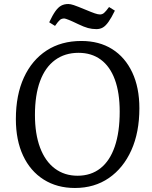

<svg xmlns="http://www.w3.org/2000/svg" viewBox="-20 -922 755 956"><path d="M59 -329Q59 -449 99 -536Q139 -623 212 -670.5Q285 -718 385 -718Q474 -718 538.5 -677.5Q603 -637 638.5 -561.5Q674 -486 674 -383Q674 -263 634 -174Q594 -85 522 -35.5Q450 14 353 14Q264 14 197.5 -28Q131 -70 95 -147Q59 -224 59 -329ZM154 -350Q154 -255 179.5 -187Q205 -119 253 -83Q301 -47 366 -47Q433 -47 480 -84Q527 -121 551.5 -192.5Q576 -264 576 -366Q576 -460 552 -525.5Q528 -591 482 -625Q436 -659 371 -659Q303 -659 254 -623Q205 -587 179.5 -518Q154 -449 154 -350ZM460 -777Q438 -777 418 -782.5Q398 -788 371 -801Q340 -816 322.5 -823Q305 -830 300 -830Q287 -830 278.5 -823Q270 -816 254 -793L225 -811Q242 -847 256 -866.5Q270 -886 285 -894Q300 -902 320 -902Q331 -902 347.5 -896.5Q364 -891 405 -874Q436 -861 452 -855.5Q468 -850 478 -850Q489 -850 498 -857.5Q507 -865 523 -887L552 -869Q535 -834 520.5 -813.5Q506 -793 492 -785Q478 -777 460 -777Z"/></svg>

Font: Literata 18pt
Style: Italic
Weight: 400
Italic angle: -2°
Designer: Latin by Veronika Burian and Jose Scaglione. Greek by Irene Vlachou. Cyrillic by Vera Evstafieva
Foundry: TypeTogether
Version: Version 3.103;gftools[0.9.29]